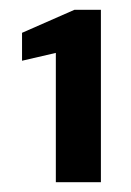

<svg xmlns="http://www.w3.org/2000/svg" viewBox="-20 -724 268 392"><path d="M94 -352V-616L25 -600V-657L132 -704H186V-352Z"/></svg>

Font: DM Sans 10pt SemiBold
Style: Regular
Weight: 600
Version: Version 4.004;gftools[0.9.30]